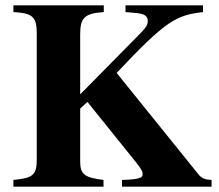

<svg xmlns="http://www.w3.org/2000/svg" viewBox="-20 -696 818 716"><path d="M769 0V-25C744 -26 732 -31 720 -46L415 -424C601 -622 638 -639 737 -651V-676H448V-651L483 -648C519 -645 531 -637 531 -617C531 -601 522 -590 491 -559L279 -344V-567C279 -628 293 -646 367 -651V-676H30V-651C99 -647 117 -635 117 -573V-101C117 -44 104 -32 30 -25V0H366V-25C294 -34 279 -46 279 -95V-291L306 -316L487 -91C506 -67 512 -57 512 -46C512 -33 500 -27 435 -25V0Z"/></svg>

Font: XITS
Style: Bold
Weight: 700
Designer: MicroPress Inc., with final additions and corrections provided by Coen Hoffman, Elsevier (retired)
Version: Version 1.107